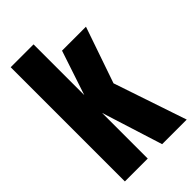

<svg xmlns="http://www.w3.org/2000/svg" viewBox="-259 -946 1027 1027"><g transform="rotate(-45 254.5 -432.0)"><path d="M41 0V-863.8H213.9V-480L297.9 -732.4H479L369.1 -414.1L508.8 0H322.8L213.9 -345.2V0Z"/></g></svg>

Font: Anton
Style: Regular
Weight: 400
Foundry: vernon adams
Version: Version 1.000